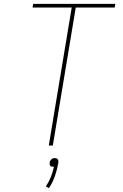

<svg xmlns="http://www.w3.org/2000/svg" viewBox="-20 -755 640 996"><path d="M233 0 352 -716H149L152 -735H578L575 -716H373L254 0ZM234 221 218 212Q234 188 244 162.5Q254 137 260 110Q259 110 258 110Q257 110 256 110Q252 110 247.5 109Q243 108 240.5 104.5Q238 101 237.5 96.5Q237 92 238 88Q238 83 240.5 79Q243 75 246.5 71.5Q250 68 254.5 66.5Q259 65 264 65Q268 65 272.5 66.5Q277 68 279.5 71.5Q282 75 282.5 79Q283 83 283 88Q277 123 265.5 156.5Q254 190 234 221Z"/></svg>

Font: Iosevka Curly Thin Extended
Style: Italic
Weight: 100
Width: 7
Italic angle: -9°
Monospace: yes
Designer: Belleve Invis
Foundry: Belleve Invis
Version: Version 11.1.0; ttfautohint (v1.8.3)